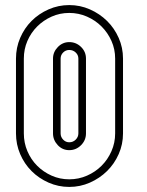

<svg xmlns="http://www.w3.org/2000/svg" viewBox="-20 -726 581 757"><path d="M253 -706Q296 -706 334.5 -689Q373 -672 402 -643.5Q431 -615 448 -576.5Q465 -538 465 -495V-200Q465 -157 448 -118.5Q431 -80 402 -51.5Q373 -23 334.5 -6Q296 11 253 11Q210 11 171.5 -6Q133 -23 104.5 -51.5Q76 -80 59.5 -118.5Q43 -157 43 -200V-495Q43 -538 59.5 -576.5Q76 -615 104.5 -643.5Q133 -672 171.5 -689Q210 -706 253 -706ZM289 -495Q289 -509 278.5 -519Q268 -529 253 -529Q239 -529 229 -519Q219 -509 219 -495V-200Q219 -186 229 -175.5Q239 -165 253 -165Q268 -165 278.5 -175.5Q289 -186 289 -200ZM319 -200Q319 -173 299.5 -153.5Q280 -134 253 -134Q226 -134 207.5 -154Q189 -174 189 -200V-495Q189 -521 208 -540.5Q227 -560 253 -560Q280 -560 299.5 -541Q319 -522 319 -495ZM253 -675Q216 -675 183.5 -660.5Q151 -646 126.5 -621.5Q102 -597 88 -564.5Q74 -532 74 -495V-200Q74 -163 88 -130Q102 -97 126.5 -72.5Q151 -48 183.5 -33.5Q216 -19 253 -19Q290 -19 323 -33.5Q356 -48 380.5 -72.5Q405 -97 419.5 -130Q434 -163 434 -200V-495Q434 -532 419.5 -564.5Q405 -597 380.5 -621.5Q356 -646 323 -660.5Q290 -675 253 -675Z"/></svg>

Font: Lichte PostBus
Style: Regular
Weight: 400
Designer: Peter Wiegel
Version: Version 1.001